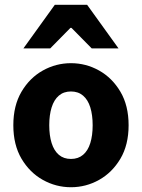

<svg xmlns="http://www.w3.org/2000/svg" viewBox="-20 -773 595 805"><path d="M277.5 12Q214.8 12 159.7 -18.7Q104.6 -49.5 70.2 -107.5Q35.9 -165.6 35.9 -247.9Q35.9 -330.4 70.2 -388.5Q104.6 -446.7 159.7 -477.4Q214.8 -508.1 277.5 -508.1Q340.3 -508.1 395.3 -477.4Q450.3 -446.7 484.8 -388.5Q519.2 -330.4 519.2 -247.9Q519.2 -165.6 484.8 -107.5Q450.3 -49.5 395.3 -18.7Q340.3 12 277.5 12ZM277.5 -106.6Q307.9 -106.6 328.3 -123.9Q348.7 -141.2 358.6 -173.1Q368.5 -205 368.5 -247.9Q368.5 -290.8 358.6 -322.8Q348.7 -354.7 328.3 -372.1Q307.9 -389.5 277.5 -389.5Q247.1 -389.5 226.8 -372.1Q206.5 -354.7 196.5 -322.8Q186.5 -290.8 186.5 -247.9Q186.5 -205 196.5 -173.1Q206.5 -141.2 226.8 -123.9Q247.1 -106.6 277.5 -106.6ZM78.1 -570 209.9 -753H345.2L477 -570H364.6L279.5 -656.3H275.5L190.5 -570Z"/></svg>

Font: Source Sans 3
Style: Regular
Weight: 200
Designer: Paul D. Hunt
Foundry: Adobe
Version: Version 3.046;hotconv 1.0.118;makeotfexe 2.5.65603